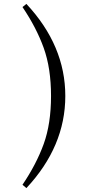

<svg xmlns="http://www.w3.org/2000/svg" viewBox="-20 -810 448 982"><path d="M95 135Q166 30 203.5 -73.5Q241 -177 241 -319Q241 -461 203.5 -565Q166 -669 95 -774L115 -790Q314 -577 314 -319Q314 -61 115 152Z"/></svg>

Font: Dihjauti
Style: Bold
Weight: 700
Designer: T. Christopher White
Version: Version 3.0.0